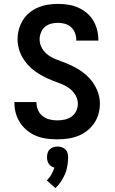

<svg xmlns="http://www.w3.org/2000/svg" viewBox="-20 -702 590 984"><path d="M273 12Q246 12 219 8.5Q192 5 167 -5Q142 -15 120.5 -32Q99 -49 84 -71.5Q69 -94 61.5 -120Q54 -146 54 -173V-179H167V-176Q167 -156 175 -137.5Q183 -119 198.5 -107Q214 -95 233.5 -90Q253 -85 273 -85Q292 -85 311 -89Q330 -93 346 -104Q362 -115 370.5 -133Q379 -151 379 -170Q379 -194 366 -215.5Q353 -237 333 -251Q313 -265 290 -273.5Q267 -282 244.5 -291Q222 -300 200.5 -311.5Q179 -323 159.5 -337Q140 -351 123.5 -369Q107 -387 95 -408Q83 -429 76.5 -453Q70 -477 70 -501Q70 -527 77 -552Q84 -577 97.5 -599Q111 -621 131.5 -637.5Q152 -654 176 -664Q200 -674 225.5 -678Q251 -682 277 -682Q303 -682 329 -678Q355 -674 378.5 -664Q402 -654 422.5 -637.5Q443 -621 456.5 -599Q470 -577 477 -551.5Q484 -526 484 -500V-494H371V-497Q371 -515 364.5 -532.5Q358 -550 344.5 -562.5Q331 -575 313 -580Q295 -585 277 -585Q259 -585 241.5 -580.5Q224 -576 210.5 -564.5Q197 -553 190 -535.5Q183 -518 183 -501Q183 -476 195.5 -454.5Q208 -433 228 -419Q248 -405 271 -396.5Q294 -388 316.5 -379Q339 -370 360.5 -359Q382 -348 402 -333.5Q422 -319 438.5 -301Q455 -283 467 -262Q479 -241 485.5 -217.5Q492 -194 492 -170Q492 -143 484.5 -117Q477 -91 461.5 -69Q446 -47 424.5 -30.5Q403 -14 378 -4.5Q353 5 326.5 8.5Q300 12 273 12ZM264 262 220 223Q234 209 243.5 192Q253 175 259 157Q250 155 242.5 150Q235 145 230 137.5Q225 130 223 121.5Q221 113 221 104Q221 93 224 82Q227 71 235 63.5Q243 56 253.5 52.5Q264 49 275 49Q286 49 296.5 52.5Q307 56 315 63.5Q323 71 326 82Q329 93 329 104Q329 126 325.5 147.5Q322 169 313.5 189.5Q305 210 292.5 228.5Q280 247 264 262Z"/></svg>

Font: Lode
Style: Bold
Weight: 700
Monospace: yes
Designer: Belleve Invis
Foundry: Belleve Invis
Version: Version 29.2.0; ttfautohint (v1.8.3)